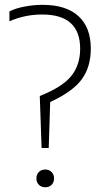

<svg xmlns="http://www.w3.org/2000/svg" viewBox="-20 -769 424 794"><path d="M152 -157 144.5 -372Q238 -409 274.8 -454.8Q311.5 -500.5 311.5 -567.5Q311.5 -709 154.5 -709Q82.5 -709 19 -681V-722Q45 -735 82.5 -742Q120 -749 156.5 -749Q253.5 -749 304.5 -702.2Q355.5 -655.5 355.5 -568Q355.5 -492.5 318.5 -441.5Q281.5 -390.5 187.5 -347L181.5 -157ZM167 5.5Q151 5.5 140.8 -4.8Q130.5 -15 130.5 -31Q130.5 -47.5 140.8 -57.8Q151 -68 167 -68Q183 -68 193.2 -57.8Q203.5 -47.5 203.5 -31Q203.5 -15 193.5 -4.8Q183.5 5.5 167 5.5Z"/></svg>

Font: Encode Sans Cnd XLt
Style: Regular
Weight: 200
Width: 3
Designer: Multiple Designers
Foundry: Impallari Type
Version: Version 3.002; ttfautohint (v1.8.3) -l 8 -r 50 -G 200 -x 14 